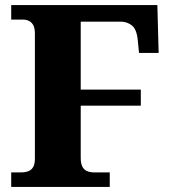

<svg xmlns="http://www.w3.org/2000/svg" viewBox="-20 -734 674 754"><path d="M24 0V-57H62Q80 -57 92 -62Q104 -67 110.5 -78.5Q117 -90 117 -111V-602Q117 -624 110.5 -635.5Q104 -647 93.5 -652Q83 -657 71 -657H24V-714H598L603 -526H526L521 -576Q517 -619 498 -634Q479 -649 454 -649H297V-382H533V-319H297V-114Q297 -93 303 -80.5Q309 -68 321 -62.5Q333 -57 350 -57H411V0Z"/></svg>

Font: Noto Serif Gujarati ExtraBold
Style: Regular
Weight: 800
Version: Version 2.102